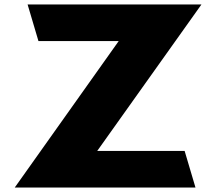

<svg xmlns="http://www.w3.org/2000/svg" viewBox="-20 -845 974 865"><path d="M887.7 -825H104.3L153.2 -660H514.8L46.3 0H860.7L811.8 -165H418Z"/></svg>

Font: Hussar
Style: BdSuprExt
Weight: 700
Foundry: Cannot Into Space Fonts
Version: Version 2.00